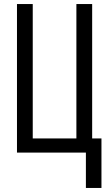

<svg xmlns="http://www.w3.org/2000/svg" viewBox="-20 -755 540 950"><path d="M405 175V0H64V-735H142V-70H358V-735H436V-70H482V175Z"/></svg>

Font: Iosevka Curly
Style: Regular
Weight: 400
Monospace: yes
Designer: Belleve Invis
Foundry: Belleve Invis
Version: Version 22.1.2; ttfautohint (v1.8.4)